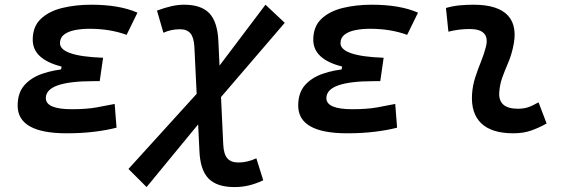

<svg xmlns="http://www.w3.org/2000/svg" viewBox="-20 -547 2384 802"><path d="M258.3 9.8Q53.7 9.8 53.7 -106Q53.7 -158.7 81.5 -190.7Q109.4 -222.7 156.7 -239Q204.1 -255.4 262.7 -259.8L410.6 -305.7L396.5 -208H371.1Q320.8 -208 283.4 -203.6Q246.1 -199.2 221.2 -190.4Q196.3 -181.6 183.8 -168.2Q171.4 -154.8 171.4 -137.2Q171.4 -90.8 279.8 -90.8Q341.3 -90.8 383.5 -98.4Q425.8 -106 459 -112.8L466.8 -13.7Q425.3 -2.9 372.8 3.4Q320.3 9.8 258.3 9.8ZM227.1 -211.9 237.3 -269Q116.7 -299.3 116.7 -380.9Q116.7 -436 150.4 -468Q184.1 -500 239.7 -513.7Q295.4 -527.3 360.8 -527.3Q479 -527.3 554.2 -494.1L508.8 -401.4Q439.5 -426.8 354 -426.8Q320.3 -426.8 292.2 -421.1Q264.2 -415.5 247.3 -402.3Q230.5 -389.2 230.5 -366.7Q230.5 -339.8 275.1 -324.5Q319.8 -309.1 410.6 -305.7L396.5 -208Z M592.3 234.4 516.6 158.7 840.3 -197.8 1088.9 -527.3 1169.4 -451.7 863.8 -95.7ZM959 234.4Q886.2 234.4 851.3 199Q816.4 163.6 813 83.5L792 -350.6Q790 -390.1 775.6 -407.5Q761.2 -424.8 731.9 -424.8Q694.3 -424.8 662.6 -410.2L635.7 -502.9Q670.9 -515.6 697.5 -521.5Q724.1 -527.3 749 -527.3Q820.3 -527.3 854.2 -491.9Q888.2 -456.5 892.1 -376.5L912.6 57.6Q914.6 97.2 929.7 114.5Q944.8 131.8 976.1 131.8Q1012.7 131.8 1050.8 114.3L1079.6 206.1Q1046.9 221.2 1018.6 227.8Q990.2 234.4 959 234.4Z M1430.2 9.8Q1225.6 9.8 1225.6 -106Q1225.6 -158.7 1253.4 -190.7Q1281.2 -222.7 1328.6 -239Q1376 -255.4 1434.6 -259.8L1582.5 -305.7L1568.4 -208H1543Q1492.7 -208 1455.3 -203.6Q1418 -199.2 1393.1 -190.4Q1368.2 -181.6 1355.7 -168.2Q1343.3 -154.8 1343.3 -137.2Q1343.3 -90.8 1451.7 -90.8Q1513.2 -90.8 1555.4 -98.4Q1597.7 -106 1630.9 -112.8L1638.7 -13.7Q1597.2 -2.9 1544.7 3.4Q1492.2 9.8 1430.2 9.8ZM1398.9 -211.9 1409.2 -269Q1288.6 -299.3 1288.6 -380.9Q1288.6 -436 1322.3 -468Q1356 -500 1411.6 -513.7Q1467.3 -527.3 1532.7 -527.3Q1650.9 -527.3 1726.1 -494.1L1680.7 -401.4Q1611.3 -426.8 1525.9 -426.8Q1492.2 -426.8 1464.1 -421.1Q1436 -415.5 1419.2 -402.3Q1402.3 -389.2 1402.3 -366.7Q1402.3 -339.8 1447 -324.5Q1491.7 -309.1 1582.5 -305.7L1568.4 -208Z M2229.5 -119.6 2263.2 -31.2Q2233.4 -14.2 2200.2 -2.2Q2167 9.8 2124 9.8Q2034.2 9.8 1990.5 -31.7Q1946.8 -73.2 1951.7 -153.3Q1954.1 -189.5 1965.1 -223.6Q1976.1 -257.8 1989.3 -290Q2002.4 -322.3 2009.8 -352.1Q2019 -388.7 2002 -407.2Q1984.9 -425.8 1942.4 -425.8Q1896 -425.8 1853 -414.6L1842.8 -513.7Q1871.6 -522 1900.4 -524.7Q1929.2 -527.3 1958 -527.3Q2061 -527.3 2102.5 -481.2Q2144 -435.1 2122.1 -345.2Q2114.3 -311.5 2101.6 -282.2Q2088.9 -252.9 2078.4 -224.1Q2067.9 -195.3 2065.4 -162.1Q2060.5 -92.8 2143.1 -92.8Q2167.5 -92.8 2185.8 -98.9Q2204.1 -105 2229.5 -119.6Z"/></svg>

Font: Cascadia Mono Medium
Style: Italic
Weight: 500
Italic angle: -10°
Monospace: yes
Designer: Aaron Bell
Foundry: Saja Typeworks
Version: Version 2407.024